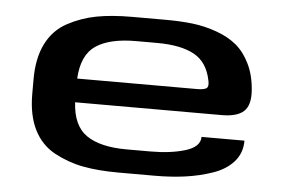

<svg xmlns="http://www.w3.org/2000/svg" viewBox="-41 -542 883 597"><g transform="rotate(5 400.0 -243.0)"><path d="M653 -206H195Q199 -133 242 -103.5Q285 -74 367 -74H441Q505 -74 550.5 -88Q596 -102 596 -133H730Q730 -94 706 -67Q682 -40 641 -26Q600 -12 556 -6Q512 0 461 0H348Q285 0 237.5 -9Q190 -18 147.5 -41Q105 -64 82.5 -109Q60 -154 60 -220V-266Q60 -332 82.5 -377Q105 -422 147.5 -445Q190 -468 237.5 -477Q285 -486 348 -486H453Q500 -486 538 -481.5Q576 -477 613.5 -463.5Q651 -450 676.5 -428.5Q702 -407 719 -371.5Q736 -336 739 -289Q742 -244 721 -225Q700 -206 653 -206ZM367 -412Q285 -412 242 -383Q199 -354 195 -280H569Q591 -280 598.5 -285.5Q606 -291 602 -309Q591 -366 549 -389Q507 -412 433 -412Z"/></g></svg>

Font: Aneo
Style: Regular
Weight: 400
Designer: Anastasios Pappas
Foundry: Anastasios Pappas
Version: Version 1.000